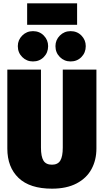

<svg xmlns="http://www.w3.org/2000/svg" viewBox="-20 -1114 623 1153"><path d="M559 -222Q559 -153 529.5 -98.5Q500 -44 440 -12.5Q380 19 292 19Q159 19 91.5 -45.5Q24 -110 24 -222V-696H226V-228Q226 -174 241 -149.5Q256 -125 292 -125Q327 -125 342 -149.5Q357 -174 357 -228V-696H559ZM269 -837Q269 -798 243 -771.5Q217 -745 178 -745Q140 -745 113.5 -771.5Q87 -798 87 -837Q87 -874 113.5 -900.5Q140 -927 178 -927Q217 -927 243 -900.5Q269 -874 269 -837ZM495 -837Q495 -798 469 -771.5Q443 -745 404 -745Q366 -745 339.5 -771.5Q313 -798 313 -837Q313 -874 339.5 -900.5Q366 -927 404 -927Q443 -927 469 -900.5Q495 -874 495 -837ZM443 -965H143V-1094H443Z"/></svg>

Font: Fira Sans Condensed Black
Style: Regular
Weight: 900
Width: 3
Designer: Carrois Corporate & Edenspiekermann AG
Foundry: Carrois Corporate GbR & Edenspiekermann AG
Version: Version 4.203